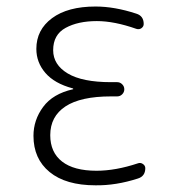

<svg xmlns="http://www.w3.org/2000/svg" viewBox="-20 -550 540 580"><path d="M200.2 -280.3Q201.2 -280.3 201.2 -281.2Q201.2 -283.2 199.2 -283.2Q144.5 -297.9 117.2 -329.6Q89.8 -361.3 89.8 -402.3Q89.8 -460 137.2 -495.1Q184.6 -530.3 268.6 -530.3Q326.2 -530.3 391.6 -508.8Q414.1 -502 414.1 -477.5Q414.1 -469.7 407.2 -464.8Q400.4 -460 391.6 -462.9Q325.2 -486.3 272.5 -486.3Q215.8 -486.3 178.2 -465.8Q140.6 -445.3 140.6 -398.4Q140.6 -354.5 184.6 -328.1Q228.5 -301.8 315.4 -301.8H334Q342.8 -301.8 349.1 -295.4Q355.5 -289.1 355.5 -280.3Q355.5 -271.5 349.1 -265.1Q342.8 -258.8 334 -258.8H315.4Q223.6 -258.8 177.7 -228.5Q131.8 -198.2 131.8 -141.6Q131.8 -89.8 167.5 -62Q203.1 -34.2 271.5 -34.2Q329.1 -34.2 396.5 -56.6Q404.3 -59.6 411.6 -54.7Q418.9 -49.8 418.9 -42Q418.9 -17.6 396.5 -10.7Q330.1 10.7 268.6 9.8Q178.7 9.8 129.9 -30.3Q81.1 -70.3 81.1 -139.6Q81.1 -187.5 110.4 -227.1Q139.6 -266.6 200.2 -280.3Z"/></svg>

Font: Rounded-X Mgen+ 2m light
Style: Regular
Weight: 200
Designer: [Source Han Sans]
Ryoko NISHIZUKA  (kana & ideographs); Paul D. Hunt (Latin, Greek & Cyrillic); Wenlong ZHANG  (bopomofo
Version: Version 1.059.20150602